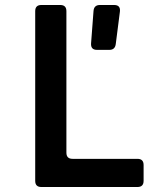

<svg xmlns="http://www.w3.org/2000/svg" viewBox="-20 -750 640 770"><path d="M145.9 0Q121.2 0 121.2 -24.7V-705.3Q121.2 -730 145.9 -730H221.6Q246.3 -730 246.3 -705.3V-137.7Q246.3 -113 271 -113H531.2Q555.9 -113 555.9 -88.3V-24.7Q555.9 0 531.2 0ZM368.9 -550Q343.7 -550 345.2 -575.7L355.1 -706.3Q357.1 -730 380.8 -730H437.6Q463.9 -730 460.9 -703.7L444.2 -573.1Q441.2 -550 418.6 -550Z"/></svg>

Font: Pitagon Sans Mono
Style: Regular
Weight: 400
Monospace: yes
Designer: Travis Tran
Foundry: Pitagon
Version: Version 1.001;gftools[0.9.26]